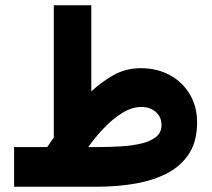

<svg xmlns="http://www.w3.org/2000/svg" viewBox="-20 -712 810 732"><path d="M160.2 -151.4Q166.5 -161.1 172.4 -169.7Q178.2 -178.2 185.1 -187.5V-691.9H328.1V-363.8Q371.6 -403.3 416.3 -427.5Q460.9 -451.7 516.1 -452.1Q579.1 -452.1 627.7 -425.5Q676.3 -398.9 703.9 -352.3Q731.4 -305.7 731.4 -245.1Q731.4 -173.3 700.7 -126Q669.9 -78.6 616.5 -51Q563 -23.4 493.4 -11.7Q423.8 0 346.2 0H33.7V-151.4ZM519.5 -304.2Q481.9 -304.2 444.6 -280.5Q407.2 -256.8 374.3 -221.7Q341.3 -186.5 316.4 -151.4H354Q399.4 -151.4 442.6 -154.1Q485.8 -156.7 520.5 -165.3Q555.2 -173.8 575.4 -190.4Q595.7 -207 595.7 -234.9Q595.7 -266.6 573.7 -285.4Q551.8 -304.2 519.5 -304.2Z"/></svg>

Font: Vazirmatn RD Black
Style: Regular
Weight: 900
Designer: Saber Rastikerdar
Foundry: Saber Rastikerdar
Version: Version 32.102